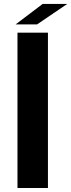

<svg xmlns="http://www.w3.org/2000/svg" viewBox="-20 -946 358 966"><path d="M58.6 -823.2 194.8 -926.3H318.4L166.5 -823.2ZM221.2 -781.7V0H67.9V-781.7Z"/></svg>

Font: Epilogue
Style: Bold
Weight: 700
Designer: Tyler Finck
Foundry: Etcetera Type Co
Version: Version 2.112